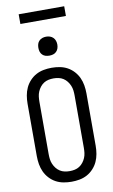

<svg xmlns="http://www.w3.org/2000/svg" viewBox="-117 -1180 735 1246"><g transform="rotate(-10 250.0 -557.0)"><path d="M250 8Q223 8 196.5 3Q170 -2 147 -14.5Q124 -27 105.5 -47Q87 -67 76 -91Q65 -115 60.5 -141.5Q56 -168 56 -195V-540Q56 -567 60.5 -593.5Q65 -620 76 -644Q87 -668 105.5 -688Q124 -708 147 -720.5Q170 -733 196.5 -738Q223 -743 250 -743Q277 -743 303.5 -738Q330 -733 353 -720.5Q376 -708 394.5 -688Q413 -668 424 -644Q435 -620 439.5 -593.5Q444 -567 444 -540V-195Q444 -168 439.5 -141.5Q435 -115 424 -91Q413 -67 394.5 -47Q376 -27 353 -14.5Q330 -2 303.5 3Q277 8 250 8ZM250 -62Q267 -62 283.5 -65.5Q300 -69 314 -78Q328 -87 338.5 -100.5Q349 -114 355.5 -129.5Q362 -145 364 -161.5Q366 -178 366 -195V-540Q366 -557 364 -573.5Q362 -590 355.5 -605.5Q349 -621 338.5 -634.5Q328 -648 314 -657Q300 -666 283.5 -669.5Q267 -673 250 -673Q233 -673 216.5 -669.5Q200 -666 186 -657Q172 -648 161.5 -634.5Q151 -621 144.5 -605.5Q138 -590 136 -573.5Q134 -557 134 -540V-195Q134 -178 136 -161.5Q138 -145 144.5 -129.5Q151 -114 161.5 -100.5Q172 -87 186 -78Q200 -69 216.5 -65.5Q233 -62 250 -62ZM250 -823Q237 -823 225 -826.5Q213 -830 204 -839Q195 -848 191.5 -860Q188 -872 188 -885Q188 -898 191.5 -910Q195 -922 204 -931Q213 -940 225 -944Q237 -948 250 -948Q263 -948 275 -944Q287 -940 296 -931Q305 -922 309 -910Q313 -898 313 -885Q313 -872 309 -860Q305 -848 296 -839Q287 -830 275 -826.5Q263 -823 250 -823ZM400 -1058H100V-1122H400Z"/></g></svg>

Font: Iosevka srxl
Style: Regular
Weight: 400
Monospace: yes
Designer: Belleve Invis
Foundry: Belleve Invis
Version: Version 33.0.1; ttfautohint (v1.8.3)